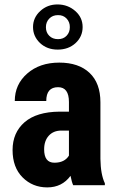

<svg xmlns="http://www.w3.org/2000/svg" viewBox="-20 -813 511 843"><path d="M173.8 -157.2Q173.8 -98.6 218.8 -98.6Q263.7 -98.6 282.7 -129.9V-239.7H249.5Q214.8 -239.7 194.3 -217.3Q173.8 -194.8 173.8 -157.2ZM282.7 -365.2Q282.7 -430.2 234.9 -430.2Q183.1 -430.2 183.1 -369.6H44.9Q44.9 -442.4 99.6 -490.2Q154.3 -538.1 240.2 -538.1Q325.2 -538.1 373 -493.2Q420.9 -448.2 420.9 -363.8V-115.2Q421.9 -46.9 440.4 -8.3V0H301.3Q295.4 -12.2 289.6 -41Q252.4 9.8 187.5 9.8Q123 9.8 79.1 -34.2Q35.2 -78.1 35.2 -154.3Q35.2 -230.5 87.9 -276.4Q140.6 -321.8 240.7 -322.8H282.7ZM234.9 -641.1Q258.3 -641.1 272.5 -656.2Q286.6 -670.9 286.6 -693.4Q287.1 -715.8 272.5 -731.4Q257.8 -747.1 234.4 -746.6Q210.9 -746.6 196.3 -731.4Q181.6 -716.3 181.6 -693.4Q181.6 -670.4 196.3 -655.8Q210.9 -641.1 234.9 -641.1ZM311.5 -623.5Q280.3 -595.2 233.4 -595.2Q186.5 -595.2 155.8 -624Q125 -653.3 125 -694.3Q125 -735.4 156.7 -764.6Q188.5 -793.9 233.4 -793.5Q278.3 -793 310.5 -764.6Q342.8 -736.3 342.8 -694.3Q342.8 -652.3 311.5 -623.5Z"/></svg>

Font: RobotoCondensed-Bold
Style: Bold
Weight: 700
Designer: Google
Version: Version 2.001240; 2014